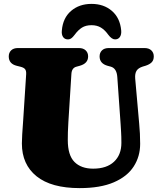

<svg xmlns="http://www.w3.org/2000/svg" viewBox="-20 -947 822 987"><path d="M600 -309.5 583 -551Q580 -596 549 -604.5L534 -608.5Q492 -620 492 -657Q492 -676 504.2 -688Q516.5 -700 539 -700H723Q745.5 -700 758 -688Q770.5 -676 770.5 -657Q770.5 -637.5 759.5 -626.5Q748.5 -615.5 728 -609L713 -604.5Q690 -597 681.5 -582.5Q673 -568 675 -543L695.5 -311.5Q700.5 -261 700.5 -207.5Q700.5 -142.5 667.2 -91Q634 -39.5 565 -9.8Q496 20 389.5 20Q243.5 20 168 -40.8Q92.5 -101.5 92.5 -209.5Q92.5 -226 94.2 -256.5Q96 -287 99 -326L114.5 -565.5Q115.5 -582.5 109.2 -591Q103 -599.5 85 -604L67 -608.5Q25 -618.5 25 -657Q25 -676 37.2 -688Q49.5 -700 72 -700H385.5Q408 -700 420.5 -688Q433 -676 433 -657Q433 -621 390.5 -609L372.5 -604Q348.5 -597.5 347 -566L331.5 -319.5Q329.5 -291 329 -267.2Q328.5 -243.5 328.5 -227Q328.5 -149 362.8 -114.5Q397 -80 459 -80Q528 -80 566 -115.5Q604 -151 604 -212.5Q604 -247 602.5 -268.5Q601 -290 600 -309.5ZM450.5 -817.5Q421 -817.5 401.2 -805Q381.5 -792.5 364 -768.5Q355 -756.5 347 -750.5Q339 -744.5 329 -744.5Q312.5 -744.5 304 -757.2Q295.5 -770 298 -791Q303.5 -855 345.5 -891Q387.5 -927 450.5 -927Q513.5 -927 555.2 -891Q597 -855 603 -791Q605 -770 596.5 -757.2Q588 -744.5 571.5 -744.5Q554.5 -744.5 536.5 -768.5Q519 -793 498.8 -805.2Q478.5 -817.5 450.5 -817.5Z"/></svg>

Font: Fraunces 9pt Soft Black
Style: Regular
Weight: 900
Version: Version 1.000;[b76b70a41]